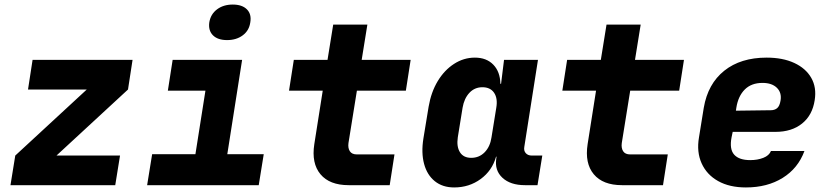

<svg xmlns="http://www.w3.org/2000/svg" viewBox="-20 -813 3640 843"><path d="M26 0 47 -130 361 -420H103L123 -550H562L542 -420L228 -130H507L486 0Z M626 0 648 -136H838L882 -415H717L738 -550H1043L978 -136H1138L1116 0ZM977 -637Q936 -637 915 -658Q894 -679 899 -715Q905 -751 933 -772Q961 -793 1002 -793Q1043 -793 1064 -772Q1085 -751 1079 -715Q1074 -679 1046 -658Q1018 -637 977 -637Z M1511 0Q1427 0 1387 -48Q1347 -96 1360 -180L1397 -415H1249L1270 -550H1418L1443 -705H1593L1568 -550H1783L1762 -415H1547L1510 -185Q1507 -163 1516 -149Q1525 -135 1547 -135H1712L1691 0Z M1974 10Q1923 10 1889 -17.5Q1855 -45 1842 -93.5Q1829 -142 1839 -205L1862 -345Q1873 -409 1902 -457Q1931 -505 1973.5 -532.5Q2016 -560 2065 -560Q2116 -560 2146 -529Q2176 -498 2177 -445H2180L2193 -550H2342L2282 -168Q2279 -151 2288.5 -140.5Q2298 -130 2315 -130H2361L2340 0H2285Q2221 0 2186 -32.5Q2151 -65 2159 -117L2160 -125H2158Q2141 -64 2090.5 -27Q2040 10 1974 10ZM2049 -120Q2084 -120 2108 -144.5Q2132 -169 2138 -210L2159 -340Q2166 -381 2149.5 -405.5Q2133 -430 2098 -430Q2064 -430 2041 -405.5Q2018 -381 2011 -340L1990 -210Q1984 -169 1999.5 -144.5Q2015 -120 2049 -120Z M2711 0Q2627 0 2587 -48Q2547 -96 2560 -180L2597 -415H2449L2470 -550H2618L2643 -705H2793L2768 -550H2983L2962 -415H2747L2710 -185Q2707 -163 2716 -149Q2725 -135 2747 -135H2912L2891 0Z M3255 10Q3183 10 3133 -18Q3083 -46 3060.5 -96Q3038 -146 3049 -210L3070 -340Q3088 -445 3160 -502.5Q3232 -560 3346 -560Q3417 -560 3467.5 -536.5Q3518 -513 3542 -471Q3566 -429 3557 -373Q3547 -307 3501.5 -270.5Q3456 -234 3385 -234H3197L3192 -210Q3182 -158 3203.5 -134Q3225 -110 3274 -110Q3306 -110 3331.5 -120Q3357 -130 3365 -150H3512Q3484 -74 3416.5 -32Q3349 10 3255 10ZM3211 -327 3364 -329Q3381 -329 3392 -338Q3403 -347 3407 -371Q3413 -406 3391 -427.5Q3369 -449 3328 -449Q3279 -449 3250 -420Q3221 -391 3213 -340Z"/></svg>

Font: JetBrains Mono ExtraBold
Style: Italic
Weight: 800
Italic angle: -9°
Monospace: yes
Designer: Philipp Nurullin, Konstantin Bulenkov
Foundry: JetBrains
Version: Version 2.305; ttfautohint (v1.8.4.7-5d5b)